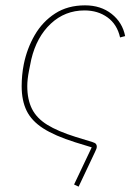

<svg xmlns="http://www.w3.org/2000/svg" viewBox="-20 -538 506 718"><path d="M257 152 323 13 261 -6Q185 -30 141.5 -58Q98 -86 79.5 -124Q61 -162 61 -216Q61 -236 63 -257Q65 -278 69 -298Q81 -357 110 -407Q139 -457 186 -487.5Q233 -518 298 -518Q357 -518 397.5 -486Q438 -454 448 -403L429 -398Q418 -447 382 -473Q346 -499 296 -499Q223 -499 170 -449.5Q117 -400 97 -316Q92 -292 88.5 -274Q85 -256 83.5 -242Q82 -228 82 -216Q82 -166 99.5 -131Q117 -96 156.5 -71.5Q196 -47 263 -26L325 -7Q335 -4 338.5 0Q342 4 342 10Q342 14 340.5 18.5Q339 23 335 31L274 160Z"/></svg>

Font: IBM Plex Sans Thin
Style: Italic
Weight: 250
Italic angle: -11.31°
Designer: Mike Abbink, Paul van der Laan, Pieter van Rosmalen
Foundry: Bold Monday
Version: Version 3.201